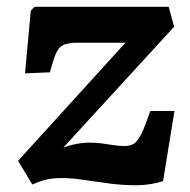

<svg xmlns="http://www.w3.org/2000/svg" viewBox="-20 -532 558 564"><path d="M81.5 -512H475.5L491.5 -453.5L166 -98.5Q181 -104 194 -107Q207 -110 219 -111.5Q231 -113 241.5 -113Q261.5 -113 278.5 -110.8Q295.5 -108.5 312.5 -105.8Q329.5 -103 347 -103Q363.5 -103 374.5 -110.8Q385.5 -118.5 396.3 -140.8Q407 -163 421.5 -206H492.5L459 0Q424 11.5 383.8 12Q343.5 12.5 303.3 7.3Q263 2 226.8 -3.5Q190.5 -9 163 -9Q131 -9 110.2 -3Q89.5 3 75 10L33 -59.5L348.5 -406.5H208Q181 -406.5 166.8 -400.2Q152.5 -394 144.5 -375.2Q136.5 -356.5 126.5 -319.5L53.5 -316.5L70.5 -501Z"/></svg>

Font: Literata
Style: Italic
Weight: 400
Italic angle: -2°
Designer: Latin by Veronika Burian and Jose Scaglione. Greek by Irene Vlachou. Cyrillic by Vera Evstafieva
Foundry: TypeTogether
Version: Version 3.103;gftools[0.9.29]